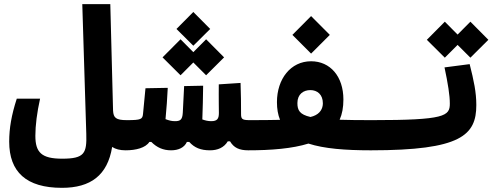

<svg xmlns="http://www.w3.org/2000/svg" viewBox="-20 -713 2384 917"><path d="M580.1 4.9C603.5 4.9 622.6 -20 622.6 -75.7C622.6 -120.1 610.8 -139.2 585.9 -139.2C532.7 -139.2 522 -150.9 520 -184.6L506.8 -693.4H373L392.1 -73.7C395 19 383.8 44.9 276.9 44.9C178.2 44.9 148.9 15.1 148.9 -64.5C148.9 -114.3 156.7 -175.3 171.4 -241.7H60.1C34.7 -163.1 23.9 -100.1 23.9 -36.6C23.9 108.4 105.5 184.1 275.9 184.1C412.6 184.1 493.7 124.5 515.6 -11.2C532.2 -0.5 553.2 4.9 580.1 4.9Z M796.9 4.9C832 4.9 860.4 -7.8 872.6 -35.2H883.8C908.7 -7.3 938.5 4.9 982.9 4.9C1019.5 4.9 1049.8 -7.8 1067.9 -38.1H1078.6C1096.7 -7.3 1122.6 4.9 1166 4.9C1189.5 4.9 1208.5 -20 1208.5 -75.7C1208.5 -120.1 1196.8 -139.2 1171.9 -139.2C1135.7 -139.2 1131.3 -145 1131.3 -168.9C1131.3 -219.7 1130.9 -259.8 1128.9 -316.9L1024.9 -310.1C1024.4 -276.9 1024.9 -245.6 1024.9 -217.8C1025.4 -201.7 1025.4 -187 1025.4 -173.3C1025.4 -146.5 1018.1 -134.3 988.8 -134.3C974.6 -134.3 960.9 -137.2 946.3 -142.6C948.7 -192.4 949.2 -250 950.2 -303.7L859.4 -301.8C857.4 -259.3 855 -217.3 853 -174.8C851.1 -139.6 839.8 -134.3 814.9 -134.3C800.3 -134.3 786.6 -137.7 770.5 -144C775.4 -193.8 778.8 -243.7 781.2 -293.5L674.8 -291.5C670.9 -251 667 -210 663.1 -169.4C660.6 -143.6 654.3 -139.2 585.9 -139.2L580.1 4.9C628.9 4.9 675.3 -6.8 693.4 -35.2H702.6C729.5 -8.3 759.3 4.9 796.9 4.9ZM964.4 -353.5 1050.3 -439 964.4 -525.4 903.3 -463.9 842.3 -525.4 756.3 -439 842.3 -353.5 903.3 -414.6ZM903.3 -494.6 983.9 -574.7 903.3 -655.8 822.8 -574.7Z M1164.1 4.9C1276.4 4.9 1376.5 -3.4 1453.1 -27.3C1528.3 -2.9 1629.4 4.9 1750.5 4.9C1789.1 4.9 1811.5 -27.3 1811.5 -68.4C1811.5 -104.5 1795.4 -139.2 1758.8 -139.2C1696.3 -139.2 1645 -139.6 1602.1 -141.1C1614.3 -168.5 1620.1 -200.2 1620.1 -237.8C1620.1 -348.1 1557.1 -420.4 1465.8 -420.4C1368.2 -420.4 1302.7 -335.9 1302.7 -225.1C1302.7 -192.9 1307.6 -165 1317.4 -140.6C1274.9 -139.6 1226.1 -139.2 1171.9 -139.2ZM1465.8 -457 1555.2 -546.4 1465.8 -636.2 1376.5 -546.4ZM1462.9 -154.3C1411.1 -166 1400.4 -186.5 1400.4 -220.7C1400.4 -263.7 1429.7 -282.7 1462.4 -282.7C1495.1 -282.7 1522 -261.7 1522 -219.7C1522 -194.3 1508.8 -169.9 1476.1 -158.2C1472.2 -156.7 1467.8 -155.3 1462.9 -154.3Z M1752 4.9C2182.1 4.9 2254.9 -67.4 2254.9 -211.4C2254.9 -272.5 2243.2 -327.1 2223.1 -406.7L2103 -391.1C2119.6 -313 2128.4 -257.3 2128.4 -218.3C2128.4 -158.7 2105.5 -139.2 1757.8 -139.2C1741.2 -139.2 1723.6 -128.4 1723.6 -75.7C1723.6 -16.1 1732.9 4.9 1752 4.9ZM2226.6 -437.5 2312.5 -522.9 2226.6 -609.4 2165.5 -547.9 2104.5 -609.4 2018.6 -522.9 2104.5 -437.5 2165.5 -498.5Z"/></svg>

Font: Cascadia Code
Style: Bold
Weight: 700
Monospace: yes
Designer: Aaron Bell
Foundry: Saja Typeworks
Version: Version 2404.023